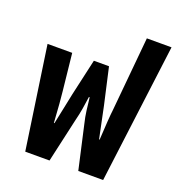

<svg xmlns="http://www.w3.org/2000/svg" viewBox="-134 -856 896 966"><g transform="rotate(20 314.0 -372.5)"><path d="M108 0 28 -548H160L181 -350Q183 -333 187 -285.5Q191 -238 194 -185H197Q207 -231 215.5 -273.5Q224 -316 232 -353L276 -548H357L401 -353Q409 -316 417.5 -273.5Q426 -231 436 -185H439Q442 -240 445 -283Q448 -326 451 -350L488 -745H620L525 0H392L340 -231Q331 -268 327 -300Q323 -332 319 -368H315Q310 -332 305 -301.5Q300 -271 290 -231L238 0Z"/></g></svg>

Font: Noto Sans Thai Cond
Style: Bold
Weight: 700
Width: 3
Designer: Monotype Design Team
Foundry: Monotype Imaging Inc.
Version: Version 2.002; ttfautohint (v1.8.4.7-5d5b)